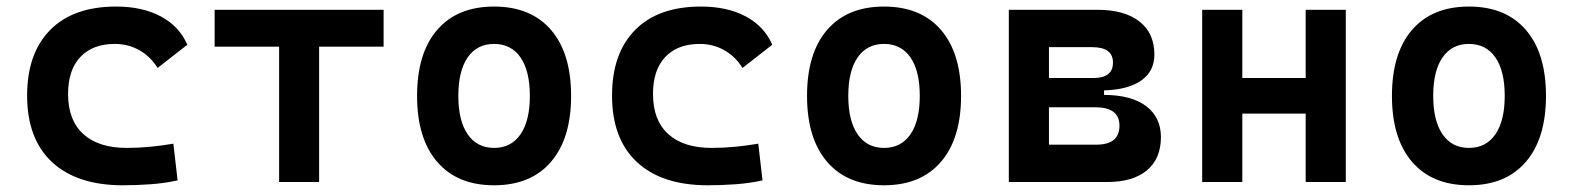

<svg xmlns="http://www.w3.org/2000/svg" viewBox="-20 -547 4728 577"><path d="M349.1 9.8Q211.4 9.8 136.5 -59.8Q61.5 -129.4 61.5 -259.8Q61.5 -386.7 130.9 -457Q200.2 -527.3 329.1 -527.3Q407.7 -527.3 463.4 -497.6Q519 -467.8 543 -412.6L453.6 -342.8Q432.1 -377.4 398.7 -396.2Q365.2 -415 325.2 -415Q258.8 -415 221.7 -376Q184.6 -336.9 184.6 -264.6Q184.6 -185.5 230.5 -144Q276.4 -102.5 360.8 -102.5Q396.5 -102.5 431.9 -106Q467.3 -109.4 501 -115.2L513.7 -4.9Q473.6 3.9 431.6 6.8Q389.6 9.8 349.1 9.8Z M818.8 0V-406.7H625V-517.6H1132.8V-406.7H939V0Z M1464.8 9.8Q1354.5 9.8 1293.9 -60.5Q1233.4 -130.9 1233.4 -258.8Q1233.4 -387.2 1293.9 -457.3Q1354.5 -527.3 1464.8 -527.3Q1575.2 -527.3 1635.7 -457.3Q1696.3 -387.2 1696.3 -258.8Q1696.3 -130.9 1635.7 -60.5Q1575.2 9.8 1464.8 9.8ZM1464.8 -102.5Q1516.1 -102.5 1544.2 -143.3Q1572.3 -184.1 1572.3 -258.8Q1572.3 -334 1544.2 -374.5Q1516.1 -415 1464.8 -415Q1413.6 -415 1385.5 -374.5Q1357.4 -334 1357.4 -258.8Q1357.4 -184.1 1385.5 -143.3Q1413.6 -102.5 1464.8 -102.5Z M2106.9 9.8Q1969.2 9.8 1894.3 -59.8Q1819.3 -129.4 1819.3 -259.8Q1819.3 -386.7 1888.7 -457Q1958 -527.3 2086.9 -527.3Q2165.5 -527.3 2221.2 -497.6Q2276.9 -467.8 2300.8 -412.6L2211.4 -342.8Q2189.9 -377.4 2156.5 -396.2Q2123 -415 2083 -415Q2016.6 -415 1979.5 -376Q1942.4 -336.9 1942.4 -264.6Q1942.4 -185.5 1988.3 -144Q2034.2 -102.5 2118.7 -102.5Q2154.3 -102.5 2189.7 -106Q2225.1 -109.4 2258.8 -115.2L2271.5 -4.9Q2231.4 3.9 2189.5 6.8Q2147.5 9.8 2106.9 9.8Z M2636.7 9.8Q2526.4 9.8 2465.8 -60.5Q2405.3 -130.9 2405.3 -258.8Q2405.3 -387.2 2465.8 -457.3Q2526.4 -527.3 2636.7 -527.3Q2747.1 -527.3 2807.6 -457.3Q2868.2 -387.2 2868.2 -258.8Q2868.2 -130.9 2807.6 -60.5Q2747.1 9.8 2636.7 9.8ZM2636.7 -102.5Q2688 -102.5 2716.1 -143.3Q2744.1 -184.1 2744.1 -258.8Q2744.1 -334 2716.1 -374.5Q2688 -415 2636.7 -415Q2585.4 -415 2557.4 -374.5Q2529.3 -334 2529.3 -258.8Q2529.3 -184.1 2557.4 -143.3Q2585.4 -102.5 2636.7 -102.5Z M3011.7 0V-517.6H3277.3Q3359.4 -517.6 3404.3 -482.4Q3449.2 -447.3 3449.2 -382.8Q3449.2 -333 3409.7 -305.2Q3370.1 -277.3 3297.9 -275.4V-261.7Q3379.4 -261.7 3424.1 -228.3Q3468.8 -194.8 3468.8 -134.8Q3468.8 -70.3 3426.8 -35.2Q3384.8 0 3307.6 0ZM3132.3 -112.3H3275.4Q3344.2 -112.3 3344.2 -169.4Q3344.2 -224.6 3272 -224.6H3132.3ZM3132.3 -312.5H3265.6Q3324.7 -312.5 3324.7 -358.9Q3324.7 -405.3 3262.2 -405.3H3132.3Z M3903.8 0V-205.6H3713.4V0H3592.8V-517.6H3713.4V-312.5H3903.8V-517.6H4024.4V0Z M4394.5 9.8Q4284.2 9.8 4223.6 -60.5Q4163.1 -130.9 4163.1 -258.8Q4163.1 -387.2 4223.6 -457.3Q4284.2 -527.3 4394.5 -527.3Q4504.9 -527.3 4565.4 -457.3Q4626 -387.2 4626 -258.8Q4626 -130.9 4565.4 -60.5Q4504.9 9.8 4394.5 9.8ZM4394.5 -102.5Q4445.8 -102.5 4473.9 -143.3Q4502 -184.1 4502 -258.8Q4502 -334 4473.9 -374.5Q4445.8 -415 4394.5 -415Q4343.3 -415 4315.2 -374.5Q4287.1 -334 4287.1 -258.8Q4287.1 -184.1 4315.2 -143.3Q4343.3 -102.5 4394.5 -102.5Z"/></svg>

Font: Cascadia Mono NF SemiBold
Style: Regular
Weight: 600
Monospace: yes
Designer: Aaron Bell
Foundry: Saja Typeworks
Version: Version 2404.023; ttfautohint (v1.8.4)